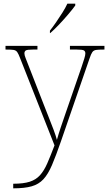

<svg xmlns="http://www.w3.org/2000/svg" viewBox="-20 -786 589 1046"><path d="M52 215Q108 215 142 204Q176 193 198 168.5Q220 144 237.5 104Q255 64 277 6L90 -468Q81 -492 74 -502Q67 -512 54 -514Q41 -516 13 -516H10V-536H184V-516H159Q128 -516 120.5 -511Q113 -506 113 -495Q113 -485 120.5 -467Q128 -449 144 -407L220 -212Q232 -181 246 -146Q260 -111 272 -79Q284 -47 290 -24Q299 -56 310.5 -90.5Q322 -125 338 -171L425 -423Q433 -447 439 -466Q445 -485 445 -495Q445 -506 437.5 -511Q430 -516 399 -516H361V-536H549V-516H545Q517 -516 503.5 -514Q490 -512 483 -502Q476 -492 468 -468L312 -16Q285 62 263.5 112.5Q242 163 216.5 190.5Q191 218 152.5 229Q114 240 53 240H52ZM252 -619Q267 -638 285 -664Q303 -690 320 -717Q337 -744 347 -766H390V-756Q378 -739 353.5 -710Q329 -681 302 -652.5Q275 -624 254 -606H252Z"/></svg>

Font: Noto Serif Myanmar Thin
Style: Regular
Weight: 100
Designer: Ben Mitchell and the Monotype Design Team
Foundry: Monotype Imaging Inc.
Version: Version 2.106; ttfautohint (v1.8.4.7-5d5b)